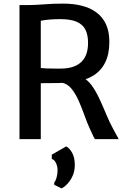

<svg xmlns="http://www.w3.org/2000/svg" viewBox="-20 -771 707 1064"><path d="M206 0H88V-743Q97 -743 105.5 -743Q114 -743 122.5 -743Q131 -743 140 -743Q175.5 -743 224 -747Q272.5 -751 331 -751Q387 -751 433.5 -739.2Q480 -727.5 514.2 -702.2Q548.5 -677 567.2 -636.8Q586 -596.5 586 -539Q586 -472 563.5 -426Q541 -380 499.2 -353.5Q457.5 -327 400 -318Q379.5 -315 357.8 -313.2Q336 -311.5 301 -310.8Q266 -310 206 -310ZM206 -394Q216.5 -392.5 238.2 -391.8Q260 -391 282.5 -391Q305 -391 318 -391Q390 -391 429 -426.2Q468 -461.5 468 -534Q468 -577 453.5 -606.2Q439 -635.5 405.2 -650.2Q371.5 -665 314 -665Q285 -665 256.8 -662.8Q228.5 -660.5 206 -656ZM506 0Q499.5 -10 495 -20.5Q490.5 -31 479 -55Q463.5 -88.5 448.5 -130.8Q433.5 -173 415.8 -213Q398 -253 375 -280.8Q352 -308.5 321 -313L366 -348L436 -342Q465.5 -329.5 488.8 -297Q512 -264.5 531.8 -221.8Q551.5 -179 569.8 -135Q588 -91 608 -55Q615.5 -41 623 -27.2Q630.5 -13.5 638 0ZM321 273 280.5 253V240.5Q288 232 293.5 213.2Q299 194.5 299 170.5Q299 151.5 290.2 132.5Q281.5 113.5 267 110V86L346.5 40.5Q364 48 379.2 74.8Q394.5 101.5 394.5 143Q394.5 177.5 382 204.5Q369.5 231.5 352.2 249.2Q335 267 321 273Z"/></svg>

Font: Tracken
Style: Regular
Weight: 400
Designer: Eben Sorkin
Foundry: Eben Sorkin
Version: Version 2.001